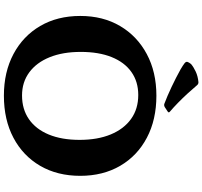

<svg xmlns="http://www.w3.org/2000/svg" viewBox="-46 -968 1028 975"><g transform="rotate(90 467.5 -481.0)"><path d="M546.4 -818.7 524.4 -804.2Q515.3 -799.2 507.3 -802.2Q468.8 -816.6 421.9 -838.8Q375.1 -860.9 333 -884.3Q310.8 -897.4 301.7 -904.7Q292.7 -912 294.8 -919.3Q296.9 -926.7 305.8 -937.8Q321.7 -951 344.6 -961.6Q367.4 -972.2 397.2 -975.2Q407.2 -975.7 413.2 -968.1Q434.3 -943 457 -918.4Q479.6 -893.9 502.7 -871.3Q525.8 -848.8 548 -829.8Q555 -823.7 546.4 -818.7ZM466.3 12.7Q346.1 12.7 254.7 -36Q163.3 -84.7 112.4 -171.9Q61.5 -259.2 61.5 -375.1Q61.5 -490.4 112.6 -577.2Q163.7 -664 254.9 -712.8Q346.1 -761.7 466.3 -761.7Q588.4 -761.7 680 -713.3Q771.7 -665 822.6 -577.7Q873.4 -490.4 873.4 -375.1Q873.4 -258.8 822.6 -171.5Q771.7 -84.2 680.2 -35.8Q588.8 12.7 466.3 12.7ZM465.2 -79.4Q535.5 -79.4 586 -114.6Q636.6 -149.8 663.7 -215.3Q690.8 -280.9 690.8 -371.6Q690.8 -463.3 663.1 -530Q635.4 -596.7 584.5 -633.1Q533.6 -669.6 462.9 -669.6Q395 -669.6 345.8 -634.6Q296.6 -599.6 270.4 -534.4Q244.1 -469.2 244.1 -377.4Q244.1 -286.1 271.2 -219.4Q298.2 -152.8 348 -116.1Q397.8 -79.4 465.2 -79.4Z"/></g></svg>

Font: Hahmlet
Style: Regular
Weight: 400
Designer: Minjoo Ham & Mark Frömberg
Foundry: hypertype
Version: Version 1.002